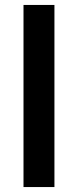

<svg xmlns="http://www.w3.org/2000/svg" viewBox="-20 -756 315 776"><path d="M75 0V-736H200V0Z"/></svg>

Font: Mulish ExtraLight
Style: Regular
Weight: 200
Designer: Vernon Adams
Foundry: Vernon Adams
Version: Version 3.603